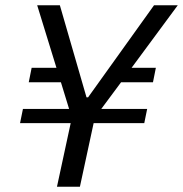

<svg xmlns="http://www.w3.org/2000/svg" viewBox="-20 -708 694 728"><path d="M248 -241 196 0H283L335 -241H527L538 -295H364L439 -396H560L571 -451H479L654 -688H564L314 -339H308L207 -688H121L194 -451H100L89 -396H211L242 -295H67L56 -241Z"/></svg>

Font: Saira UNSAM
Style: Italic
Weight: 400
Italic angle: -12°
Designer: Hector Gatti with collaboration of the Omnibus-Type team
Foundry: Omnibus-Type
Version: Version 0.072;PS 000.072;hotconv 1.0.88;makeotf.lib2.5.64775